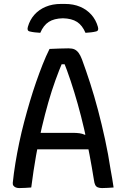

<svg xmlns="http://www.w3.org/2000/svg" viewBox="-20 -954 640 977"><path d="M90 -278H351Q369 -278 384 -276Q399 -274 412 -268L440 -280L444 -238L449 -194H115Q106 -194 100.5 -199Q95 -204 92.5 -213.5Q90 -223 90 -235ZM139 0Q124 1 109 2Q94 3 78 3Q68 3 60.5 0Q53 -3 48.5 -9Q44 -15 45 -24Q50 -73 58.5 -124.5Q67 -176 78 -228.5Q89 -281 103 -334Q117 -387 132 -437.5Q147 -488 163.5 -535.5Q180 -583 197 -626Q214 -669 232 -705Q258 -706 282.5 -707Q307 -708 329 -708Q348 -708 359.5 -702.5Q371 -697 380 -685Q389 -673 397 -652Q418 -595 439 -530Q460 -465 479 -393Q498 -321 514.5 -245Q531 -169 543 -90Q547 -67 551 -45Q555 -23 558 0Q543 1 528.5 2Q514 3 499 3Q487 3 478 -0.5Q469 -4 464.5 -13Q460 -22 458 -38Q448 -101 435.5 -167Q423 -233 408 -298Q393 -363 375.5 -425Q358 -487 339.5 -542.5Q321 -598 302 -645L327 -627H275L301 -645Q281 -598 262 -545.5Q243 -493 226 -433.5Q209 -374 193 -306.5Q177 -239 163.5 -162.5Q150 -86 139 0ZM185 -787Q169 -788 156 -789.5Q143 -791 131 -794Q123 -796 121 -802Q119 -808 122 -818Q132 -853 155 -879Q178 -905 212.5 -919.5Q247 -934 290 -934H310Q354 -934 388 -919.5Q422 -905 445 -879Q468 -853 478 -818Q481 -808 479 -802Q477 -796 469 -794Q457 -791 444 -789.5Q431 -788 415 -787Q399 -825 372 -842.5Q345 -860 300 -861Q255 -860 228 -842.5Q201 -825 185 -787Z"/></svg>

Font: Rec Mono Semicasual
Style: Regular
Weight: 400
Version: Version 1.085; ttfautohint (v1.8.4.7-5d5b)